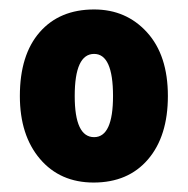

<svg xmlns="http://www.w3.org/2000/svg" viewBox="-20 -742 397 406"><path d="M335 -539Q335 -454 293 -405Q251 -356 178 -356Q107 -356 64.5 -406Q22 -456 22 -539Q22 -626 64 -674Q106 -722 179 -722Q247 -722 291 -673.5Q335 -625 335 -539ZM138 -539Q138 -452 179 -452Q219 -452 219 -539Q219 -628 179 -628Q138 -628 138 -539Z"/></svg>

Font: Noto Sans Lao Condensed Black
Style: Regular
Weight: 900
Width: 3
Designer: Monotype Design Team
Foundry: Monotype Imaging Inc.
Version: Version 2.003; ttfautohint (v1.8.4.7-5d5b)